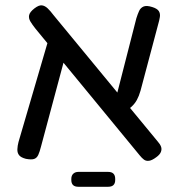

<svg xmlns="http://www.w3.org/2000/svg" viewBox="-20 -599 686 735"><path d="M578 3Q562 15 550.5 16.5Q539 18 531 12Q523 6 515 -4L116 -489Q104 -504 96.5 -516.5Q89 -529 91.5 -541Q94 -553 112 -567Q129 -580 140.5 -578.5Q152 -577 162.5 -567Q173 -557 185 -541L584 -57Q593 -47 596.5 -37.5Q600 -28 596 -17.5Q592 -7 578 3ZM79 9Q60 4 53 -5Q46 -14 46.5 -27.5Q47 -41 51 -56L168 -456L241 -426L137 -38Q132 -18 126.5 -6Q121 6 110.5 9.5Q100 13 79 9ZM450 -164 416 -193 502 -529Q507 -545 512.5 -557Q518 -569 529.5 -574Q541 -579 563 -572Q582 -566 588 -556.5Q594 -547 592 -534Q590 -521 585 -504L518 -252Q512 -231 504 -216.5Q496 -202 483 -190Q470 -178 450 -164ZM280 116Q253 116 253 90V86Q253 73 260.5 66Q268 59 280 59H394Q421 59 421 86V90Q421 116 394 116Z"/></svg>

Font: Fredoka Light
Style: Regular
Weight: 400
Version: Version 2.001